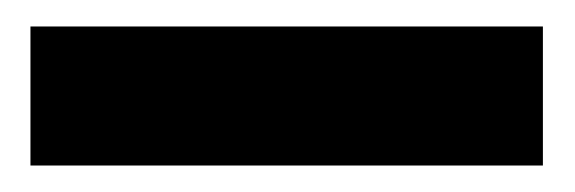

<svg xmlns="http://www.w3.org/2000/svg" viewBox="-20 -697 434 145"><path d="M3 -572V-677H390V-572Z"/></svg>

Font: DM Sans 9pt 36pt Black
Style: Regular
Weight: 900
Version: Version 4.004;gftools[0.9.30]